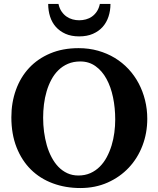

<svg xmlns="http://www.w3.org/2000/svg" viewBox="-20 -929 796 965"><path d="M559.1 -328.1Q559.1 -386.7 548.1 -439.7Q537.1 -492.7 515.1 -532.7Q493.2 -572.8 460.2 -596.4Q427.2 -620.1 383.8 -620.1Q349.1 -620.1 321.8 -608.4Q294.4 -596.7 273.7 -576.4Q252.9 -556.2 238.3 -528.8Q223.6 -501.5 214.4 -470Q205.1 -438.5 200.9 -404.5Q196.8 -370.6 196.8 -336.9Q196.8 -301.3 201.4 -266.1Q206.1 -231 215.3 -198.7Q224.6 -166.5 239.3 -138.7Q253.9 -110.8 273.4 -90.6Q293 -70.3 318.1 -58.6Q343.3 -46.9 374 -46.9Q407.2 -46.9 434.1 -58.8Q460.9 -70.8 481.4 -91.3Q502 -111.8 516.6 -139.2Q531.2 -166.5 540.8 -197.8Q550.3 -229 554.7 -262.5Q559.1 -295.9 559.1 -328.1ZM720.2 -332Q720.2 -260.3 696 -197Q671.9 -133.8 627.4 -86.4Q583 -39.1 521 -11.5Q459 16.1 383.8 16.1Q309.1 16.1 245.4 -7.6Q181.6 -31.2 135.5 -76.7Q89.4 -122.1 63.2 -188.5Q37.1 -254.9 37.1 -339.8Q37.1 -413.6 60.1 -477.3Q83 -541 126.2 -587.4Q169.4 -633.8 232.2 -660.4Q294.9 -687 375 -687Q426.8 -687 472.7 -674.1Q518.6 -661.1 556.9 -637.9Q595.2 -614.7 625.5 -582.3Q655.8 -549.8 676.8 -510.3Q697.8 -470.7 709 -425.5Q720.2 -380.4 720.2 -332ZM535.2 -909.2Q535.2 -875.5 525.4 -845.7Q515.6 -815.9 496.1 -793.9Q476.6 -772 447 -759Q417.5 -746.1 377.9 -746.1Q338.4 -746.1 309.3 -759Q280.3 -772 260.7 -793.9Q241.2 -815.9 231.7 -845.7Q222.2 -875.5 222.2 -909.2H273.9Q278.8 -886.7 289.6 -871.1Q300.3 -855.5 314.5 -845.7Q328.6 -835.9 345 -831.5Q361.3 -827.1 377.9 -827.1Q395 -827.1 411.6 -831.5Q428.2 -835.9 442.1 -845.7Q456.1 -855.5 466.6 -871.1Q477.1 -886.7 481.9 -909.2Z"/></svg>

Font: Charis SIL APac
Style: Bold
Weight: 700
Foundry: SIL International
Version: Version 5.000